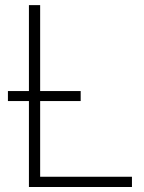

<svg xmlns="http://www.w3.org/2000/svg" viewBox="-20 -748 575 768"><path d="M95.7 0H507.8V-41H140.6V-343.8H302.7V-383.8H140.6V-727.5H95.7V-383.8H11.7V-343.8H95.7Z"/></svg>

Font: Raveo Display Display ExLight
Style: Regular
Weight: 200
Designer: Jakub Foglar, Rasmus Andersson (Inter)
Foundry: Jakubfoglar.com
Version: Version 1.100;Glyphs 3.2.3 (3260)